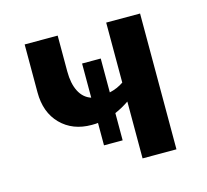

<svg xmlns="http://www.w3.org/2000/svg" viewBox="-76 -560 696 646"><g transform="rotate(-15 271.5 -236.5)"><path d="M463 -473V0H345V-198Q320 -181 296 -171V-76H231V-154Q224 -153 209 -153Q143 -153 102 -194.5Q61 -236 61 -306V-473H176V-348Q176 -306 190 -278.5Q204 -251 231 -242V-361H296V-243Q323 -249 345 -264V-473Z"/></g></svg>

Font: Ysabeau SC
Style: Bold
Weight: 700
Designer: Christian Thalmann (Catharsis Fonts)
Version: Version 0.003